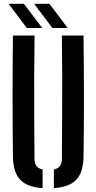

<svg xmlns="http://www.w3.org/2000/svg" viewBox="-20 -988 510 1016"><path d="M48.5 -160Q46.5 -320 46.5 -480.2Q46.5 -640.5 48.5 -800H163Q161.5 -693.5 161 -583.8Q160.5 -474 161.2 -364.2Q162 -254.5 162.5 -148Q162.5 -123.5 172.8 -109.8Q183 -96 205.5 -91V7.5Q123 2 86.2 -37.5Q49.5 -77 48.5 -160ZM265 7.5V-91Q287.5 -96 297.5 -110Q307.5 -124 307.5 -148Q308 -254.5 308.8 -364.2Q309.5 -474 309.2 -583.8Q309 -693.5 307.5 -800H422Q424 -640.5 424.2 -480.2Q424.5 -320 422 -160Q421 -77 384.2 -37.5Q347.5 2 265 7.5ZM122 -840 25.5 -968H106.5L203.5 -840ZM257 -840 160.5 -968H241.5L338 -840Z"/></svg>

Font: Big Shoulders Stencil Text Thin
Style: Bold
Weight: 700
Version: Version 2.001